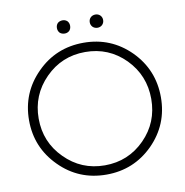

<svg xmlns="http://www.w3.org/2000/svg" viewBox="-92 -937 999 1035"><g transform="rotate(-10 408.0 -420.0)"><path d="M318.4 -777.3Q301.8 -777.3 291 -787.1Q281.2 -797.9 281.2 -813.5Q281.2 -829.1 291 -839.8Q301.8 -849.6 318.4 -849.6Q333 -849.6 343.8 -839.8Q353.5 -829.1 353.5 -813.5Q353.5 -797.9 343.8 -787.1Q333 -777.3 318.4 -777.3ZM498 -777.3Q482.4 -777.3 471.7 -787.1Q460.9 -797.9 460.9 -813.5Q460.9 -829.1 471.7 -839.8Q482.4 -849.6 498 -849.6Q512.7 -849.6 523.4 -839.8Q534.2 -829.1 534.2 -813.5Q534.2 -797.9 523.4 -787.1Q512.7 -777.3 498 -777.3ZM408.2 10.7Q256.8 10.7 152.3 -94.7Q46.9 -200.2 46.9 -349.6Q46.9 -500 152.3 -605.5Q256.8 -710.9 408.2 -710.9Q558.6 -710.9 664.1 -605.5Q768.6 -500 768.6 -349.6Q768.6 -200.2 664.1 -94.7Q558.6 10.7 408.2 10.7ZM408.2 -40Q537.1 -40 627 -130.9Q715.8 -220.7 715.8 -349.6Q715.8 -478.5 627 -569.3Q537.1 -660.2 408.2 -660.2Q279.3 -660.2 189.5 -569.3Q99.6 -478.5 99.6 -349.6Q99.6 -220.7 189.5 -130.9Q279.3 -40 408.2 -40Z"/></g></svg>

Font: LeFont
Style: ExtraLight
Weight: 200
Designer: Leryon MEDIA
Version: Version 1.0